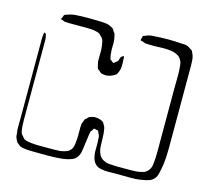

<svg xmlns="http://www.w3.org/2000/svg" viewBox="-90 -661 843 792"><g transform="rotate(15 331.5 -265.0)"><path d="M137 -559Q160 -561 193.5 -561Q227 -561 249 -560Q257 -559 266 -558.5Q275 -558 283 -555Q285 -554 288 -552.5Q291 -551 293 -550Q295 -549 297.5 -548Q300 -547 301 -545Q303 -544 304.5 -541Q306 -538 307 -536L314 -527Q315 -524 315.5 -520.5Q316 -517 317 -514Q321 -497 320 -479Q319 -461 321 -443Q321 -439 322 -434.5Q323 -430 324 -426Q325 -425 324.5 -423Q324 -421 325 -420Q327 -418 330 -416.5Q333 -415 334 -413Q335 -413 337.5 -410.5Q340 -408 341 -409Q343 -409 345 -411Q347 -413 348 -414Q354 -418 357 -421Q360 -426 361 -432Q362 -438 366 -442Q367 -443 369.5 -444Q372 -445 373 -446Q374 -446 374.5 -447Q375 -448 376 -447L377 -438Q377 -433 377.5 -427Q378 -421 378 -416Q378 -409 377.5 -400Q377 -391 374 -384Q373 -380 370 -374Q367 -368 364 -365L356 -361Q344 -353 325 -351Q321 -351 314.5 -352Q308 -353 304 -354Q301 -356 298 -358.5Q295 -361 293 -363Q292 -364 289.5 -365.5Q287 -367 286 -368L283 -376Q282 -382 280.5 -387.5Q279 -393 278 -400Q278 -417 278.5 -432.5Q279 -448 277 -464Q276 -473 273.5 -483.5Q271 -494 264 -500Q261 -502 258 -506Q255 -510 252 -511Q250 -513 247 -513.5Q244 -514 242 -515Q232 -518 222 -519Q212 -520 201 -520H138Q130 -520 120.5 -520Q111 -520 103 -521Q97 -523 90 -526Q86 -526 85 -527Q85 -529 86 -530Q87 -531 87 -532Q89 -535 90.5 -540Q92 -545 94 -547Q96 -549 99 -549.5Q102 -550 103 -551Q111 -554 119 -556Q127 -558 137 -559ZM653 -442V-135Q653 -113 651.5 -86Q650 -59 645 -36Q643 -26 640.5 -15.5Q638 -5 632 3Q622 16 607 20.5Q592 25 577 27Q555 31 525.5 30.5Q496 30 473 30Q457 30 439 30.5Q421 31 404 27Q393 25 385 19Q378 14 373.5 6Q369 -2 367 -9Q362 -29 363 -49.5Q364 -70 362 -89Q362 -92 362 -95.5Q362 -99 361 -102Q360 -106 358.5 -109Q357 -112 355 -115Q355 -119 352 -122Q351 -124 348 -124Q345 -124 343 -124Q342 -125 339 -126Q336 -127 334 -126Q333 -126 331.5 -123.5Q330 -121 330 -120Q329 -118 326.5 -115.5Q324 -113 323 -111Q322 -108 321.5 -103.5Q321 -99 320 -95L312 -36Q311 -29 309.5 -20.5Q308 -12 304 -5Q296 12 278.5 18.5Q261 25 244 27Q229 29 202.5 30Q176 31 150 30.5Q124 30 109 30Q90 30 72 27Q69 26 66 25.5Q63 25 61 24Q59 23 56.5 21Q54 19 52 18Q51 16 48.5 14.5Q46 13 44 12Q43 10 42 8Q41 6 40 5Q39 2 37 -1.5Q35 -5 34 -8Q33 -11 32.5 -14.5Q32 -18 32 -22Q29 -39 29.5 -56.5Q30 -74 30 -91V-430Q30 -435 30.5 -440.5Q31 -446 32 -451Q32 -456 33 -456Q33 -457 36.5 -455Q40 -453 41 -452Q42 -451 42 -447Q43 -443 44 -438.5Q45 -434 45 -429V-117Q45 -102 45 -87.5Q45 -73 46 -58Q47 -51 48 -42Q49 -33 53 -26Q54 -25 56 -23.5Q58 -22 59 -20Q61 -18 63 -15Q65 -12 68 -10Q74 -6 82.5 -4.5Q91 -3 98 -2Q115 0 132 0Q149 0 165 0Q179 0 194 0Q209 0 223 -1Q237 -3 250 -8Q263 -13 270 -26Q273 -32 274.5 -40Q276 -48 276 -54Q278 -66 278 -78Q278 -90 278 -102Q278 -110 278 -117.5Q278 -125 279 -132Q281 -137 283 -143Q285 -149 287 -153Q288 -155 290 -156Q292 -157 293 -158Q295 -160 297.5 -163Q300 -166 302 -167Q306 -169 312.5 -170.5Q319 -172 323 -173Q327 -173 330.5 -172.5Q334 -172 338 -172Q343 -171 350.5 -168.5Q358 -166 362 -162Q364 -161 364.5 -159Q365 -157 366 -156Q370 -150 372 -145.5Q374 -141 375 -134Q378 -118 378 -102Q378 -86 379 -70Q379 -62 380 -54Q381 -46 384 -38Q391 -15 412 -7Q419 -3 428 -2Q437 -1 444 -1Q456 0 468 0Q480 0 492 0H526Q538 0 549.5 -1Q561 -2 571 -5L582 -8Q605 -21 608 -47.5Q611 -74 611 -96V-374Q611 -393 611.5 -412.5Q612 -432 611 -451Q610 -460 609.5 -470Q609 -480 605 -488Q599 -502 587 -509Q575 -516 561 -518Q539 -522 510.5 -520.5Q482 -519 459 -520Q456 -521 452.5 -520.5Q449 -520 446 -521Q440 -523 433 -526Q428 -526 425 -529Q425 -531 426 -535Q427 -539 428 -541Q428 -545 429 -546Q430 -548 433.5 -549Q437 -550 439 -551Q449 -556 459.5 -557.5Q470 -559 480 -559Q503 -561 533.5 -561Q564 -561 586 -559Q594 -559 603 -558.5Q612 -558 619 -555Q621 -554 624 -552.5Q627 -551 629 -549L639 -543Q640 -542 641 -540Q642 -538 643 -536Q648 -526 651 -514Q653 -497 653 -479Q653 -461 653 -442Z"/></g></svg>

Font: Rubik Vinyl
Style: Regular
Weight: 400
Designer: Hubert and Fischer, NaN
Foundry: Hubert and Fischer, NaN
Version: Version 2.200